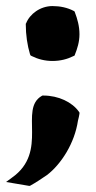

<svg xmlns="http://www.w3.org/2000/svg" viewBox="-62 -490 315 633"><path d="M-42 110 35 123 38 122C56 112 74 100 93 87C140 51 184 -18 195 -92C197 -99 199 -109 200 -115V-119L198 -122C176 -153 131 -175 81 -175H78L76 -174C-1 -130 100 10 -23 96ZM23 -410C23 -375 28 -341 37 -311L39 -307L43 -305C63 -295 86 -289 111 -289C137 -289 160 -295 180 -305L184 -307L185 -310C193 -330 200 -352 200 -377C200 -404 193 -428 185 -449L184 -452L181 -454C160 -465 136 -470 111 -470C71 -470 36 -444 24 -413L23 -412Z"/></svg>

Font: Rabbid Highway Sign IV
Style: Blk
Weight: 400
Foundry: Cannot Into Space Fonts
Version: Version 0.277